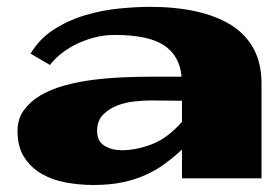

<svg xmlns="http://www.w3.org/2000/svg" viewBox="-20 -521 814 561"><path d="M511.7 0V-84Q486.3 -60.5 460.9 -42Q435.5 -23.4 405.3 -9.8Q375 3.9 337.9 11.7Q300.8 19.5 252.9 19.5Q211.9 19.5 172.4 12.2Q132.8 4.9 101.6 -13.2Q70.3 -31.2 50.8 -61.5Q31.2 -91.8 31.2 -137.7Q31.2 -173.8 49.8 -199.2Q68.4 -224.6 98.1 -242.2Q127.9 -259.8 168 -271Q208 -282.2 251 -287.6Q293.9 -293 337.4 -294.9Q380.9 -296.9 418 -296.9H510.7Q504.9 -358.4 459 -388.7Q413.1 -418.9 315.4 -418.9Q282.2 -418.9 252.4 -410.6Q222.7 -402.3 198.2 -389.6Q173.8 -377 155.3 -361.3Q136.7 -345.7 126 -331.1L69.3 -364.3Q95.7 -408.2 137.7 -435.1Q179.7 -461.9 229 -476.6Q278.3 -491.2 328.1 -496.1Q377.9 -501 418.9 -501Q492.2 -501 552.2 -487.8Q612.3 -474.6 655.3 -447.8Q698.2 -420.9 721.2 -378.4Q744.1 -335.9 744.1 -276.4V0ZM418 -227.5Q399.4 -227.5 372.6 -224.6Q345.7 -221.7 321.8 -212.4Q297.9 -203.1 280.8 -185.5Q263.7 -168 263.7 -137.7Q263.7 -108.4 285.2 -95.2Q306.6 -82 335.9 -82Q377.9 -82 423.8 -99.6Q469.7 -117.2 511.7 -165V-226.6Q487.3 -226.6 464.4 -227.1Q441.4 -227.5 418 -227.5Z"/></svg>

Font: Polsku
Style: Regular
Weight: 400
Designer: Sebastien Sanfilippo
Version: Version 1.1